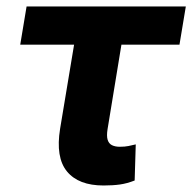

<svg xmlns="http://www.w3.org/2000/svg" viewBox="-20 -566 597 596"><path d="M556.8 -545.9 537.1 -427.3H42.8L62.5 -545.9ZM229.7 -545.9H376.4L313.9 -165.2Q310.5 -144.1 314.1 -132.2Q317.7 -120.3 327.4 -115.4Q337.1 -110.5 351.6 -110.4Q368.1 -110.5 378.6 -112.7Q389.1 -114.9 401.4 -117.8L398 -5.7Q374.3 3.6 352.3 6.7Q330.3 9.8 301.4 9.8Q223.9 9.8 188 -33.7Q152.1 -77.2 166.6 -166.6Z"/></svg>

Font: Inter Tight
Style: Italic
Weight: 400
Italic angle: -9.39999°
Designer: Rasmus Andersson
Foundry: rsms
Version: Version 3.002